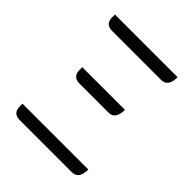

<svg xmlns="http://www.w3.org/2000/svg" viewBox="-201 -861 990 990"><g transform="rotate(45 294.0 -366.0)"><path d="M104 0Q54 0 54 -50V-70H534Q534 0 484 0ZM189 -351Q139 -351 139 -401V-421H450Q450 -351 400 -351ZM116 -662Q66 -662 66 -712V-732H523Q523 -662 473 -662Z"/></g></svg>

Font: Swei Half Moon CJK TC
Style: DemiLight
Weight: 350
Version: Version 2.125